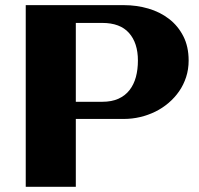

<svg xmlns="http://www.w3.org/2000/svg" viewBox="-20 -723 771 743"><path d="M273.4 0H79.6V-703.1H459.5Q508.8 -703.1 554 -689.9Q599.1 -676.8 633.8 -650.1Q668.5 -623.5 689.2 -583.3Q710 -543 710 -488.8Q710 -454.6 700.2 -424.6Q690.4 -394.5 673.1 -369.6Q655.8 -344.7 632.3 -324.7Q608.9 -304.7 581.1 -291Q553.2 -277.3 522.2 -270Q491.2 -262.7 459.5 -262.7H273.4ZM513.7 -488.8Q513.7 -556.6 479.2 -595.5Q444.8 -634.3 375.5 -634.3H273.4V-329.1H375.5Q412.6 -329.1 438.7 -341.1Q464.8 -353 481.4 -374.5Q498 -396 505.9 -425Q513.7 -454.1 513.7 -488.8Z"/></svg>

Font: Aclonica
Style: Regular
Weight: 400
Version: Version 1.001